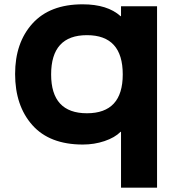

<svg xmlns="http://www.w3.org/2000/svg" viewBox="-20 -659 831 890"><path d="M549 -314Q549 -496 383 -496Q217 -496 217 -314Q217 -134 383 -134Q549 -134 549 -314ZM708 -630V211H541V-48H539Q512 -21 464.5 -5Q417 11 364 11Q210 11 130 -79Q50 -169 50 -316Q50 -461 130.5 -550Q211 -639 363 -639Q478 -639 539 -584H541V-630Z"/></svg>

Font: Sinkin Sans 700 Bold
Style: Bold
Weight: 700
Designer: Keith Bates
Foundry: K-Type
Version: Sinkin Sans (version 1.0)  by Keith Bates   •   © 2014   www